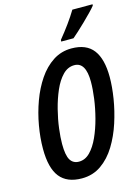

<svg xmlns="http://www.w3.org/2000/svg" viewBox="-138 -1014 800 1100"><g transform="rotate(-15 262.0 -464.0)"><path d="M208 10Q120 10 77.5 -43.5Q35 -97 35 -211Q35 -276 47.5 -347.5Q60 -419 84.5 -486Q109 -553 145.5 -607Q182 -661 231 -693Q280 -725 341 -725Q429 -725 470 -671Q511 -617 511 -510Q511 -453 500 -384Q489 -315 466.5 -245.5Q444 -176 408.5 -118Q373 -60 323 -25Q273 10 208 10ZM216 -87Q253 -87 282 -116.5Q311 -146 333 -194.5Q355 -243 370 -300Q385 -357 392.5 -412.5Q400 -468 400 -512Q400 -628 332 -628Q293 -628 263 -597Q233 -566 211.5 -516.5Q190 -467 175.5 -410Q161 -353 154.5 -300Q148 -247 148 -210Q148 -142 165 -114.5Q182 -87 216 -87ZM296 -788Q328 -827 355.5 -865Q383 -903 404 -938H524L523 -930Q512 -916 491.5 -895Q471 -874 447.5 -851Q424 -828 402.5 -808.5Q381 -789 368 -778H295Z"/></g></svg>

Font: Noto Sans ExtraCondensed SemiBold
Style: Italic
Weight: 600
Width: 2
Italic angle: -12°
Designer: Monotype Design Team
Foundry: Monotype Imaging Inc.
Version: Version 2.013; ttfautohint (v1.8.4.7-5d5b)